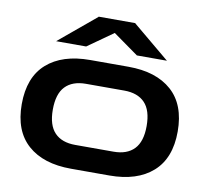

<svg xmlns="http://www.w3.org/2000/svg" viewBox="-81 -819 984 913"><g transform="rotate(10 411.5 -362.5)"><path d="M319 5Q185 5 110 -61.5Q35 -128 35 -257Q35 -387 110 -453.5Q185 -520 319 -520H504Q638 -520 713 -453.5Q788 -387 788 -257Q788 -128 713 -61.5Q638 5 504 5ZM319 -110H504Q569 -110 603.5 -146Q638 -182 638 -257Q638 -333 603.5 -369Q569 -405 504 -405H319Q254 -405 219.5 -369Q185 -333 185 -257Q185 -182 219.5 -146Q254 -110 319 -110ZM144 -580 323 -729 322 -730H501L500 -729L679 -580H534L412 -667L289 -580Z"/></g></svg>

Font: Zen Dots
Style: Regular
Weight: 400
Designer: Yoshimichi Ohira
Foundry: A-1 Corp ZenFonts
Version: Version 1.000; ttfautohint (v1.8.3)